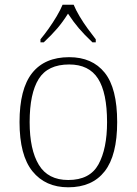

<svg xmlns="http://www.w3.org/2000/svg" viewBox="-20 -786 581 816"><path d="M270 10Q173 10 118 -58Q63 -126 63 -267Q63 -408 116.5 -475.5Q170 -543 274 -543Q372 -543 425 -477Q478 -411 478 -267Q478 -126 425 -58Q372 10 270 10ZM270 -21Q362 -21 398.5 -87.5Q435 -154 435 -267Q435 -392 396.5 -452Q358 -512 274 -512Q183 -512 144.5 -450.5Q106 -389 106 -267Q106 -150 145 -85.5Q184 -21 270 -21ZM152 -619Q168 -638 186.5 -664Q205 -690 221 -717Q237 -744 246 -766H293Q302 -744 318 -717Q334 -690 353 -664Q372 -638 387 -619V-606H373Q338 -639 315 -666Q292 -693 269 -728Q247 -693 224 -666Q201 -639 166 -606H152Z"/></svg>

Font: Noto Serif Malayalam ExtraLight
Style: Regular
Weight: 200
Designer: Indian type Foundry, Jelle Bosma, Monotype Design Team
Foundry: Monotype Imaging Inc.
Version: Version 2.104; ttfautohint (v1.8.4.7-5d5b)